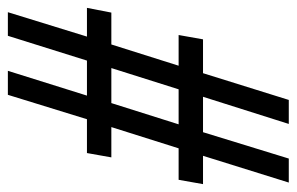

<svg xmlns="http://www.w3.org/2000/svg" viewBox="-153 -601 754 488"><g transform="rotate(-90 224.0 -357.0)"><path d="M4 0H65L132 -218H222L153 0H214L282 -218H368L379 -280H301L355 -451H436L448 -513H375L437 -714H377L314 -513H225L288 -714H227L165 -513H79L68 -451H145L91 -280H11L0 -218H72ZM152 -280 206 -451H295L241 -280Z"/></g></svg>

Font: Noto Sans ExtraCondensed
Style: Italic
Weight: 400
Width: 2
Italic angle: -12°
Designer: Monotype Design Team
Foundry: Monotype Imaging Inc.
Version: Version 2.013